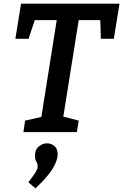

<svg xmlns="http://www.w3.org/2000/svg" viewBox="-20 -722 673 1049"><path d="M108 0 117 -63 206 -83 290 -612H170L136 -510H64L95 -702H633L602 -510H531L528 -612H410L326 -85L410 -63L400 0ZM174 307 135 274Q162 239 174 219.5Q186 200 186 187Q186 173 178.5 161Q171 149 171 128Q171 95 192 78Q213 61 237 61Q259 61 277 75.5Q295 90 295 122Q295 154 268 199Q241 244 174 307Z"/></svg>

Font: Bitter SemiBold
Style: Italic
Weight: 600
Italic angle: -9°
Designer: Sol Matas, and Bitter project Authors
Foundry: Sol Matas
Version: Version 2.001